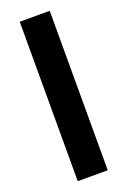

<svg xmlns="http://www.w3.org/2000/svg" viewBox="-147 -810 571 860"><g transform="rotate(-20 138.5 -380.0)"><path d="M210 0V-760H67V0Z"/></g></svg>

Font: Noto Sans Myanmar UI SemiCondensed
Style: Bold
Weight: 700
Width: 4
Designer: Monotype Design Team
Foundry: Monotype Imaging Inc.
Version: Version 2.103